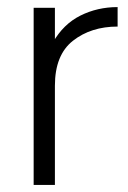

<svg xmlns="http://www.w3.org/2000/svg" viewBox="-20 -522 362 542"><path d="M312 -502V-447Q237 -447 186 -407Q135 -367 135 -280L100 -274Q100 -351 129.5 -402.5Q159 -454 207 -478Q255 -502 312 -502ZM75 -500H135V0H75Z"/></svg>

Font: Oak Sans Light
Style: Regular
Weight: 400
Designer: Erik Kennedy, Walven
Foundry: Erik Kennedy, Walven
Version: Version 1.100;Glyphs 3.1.2 (3151)